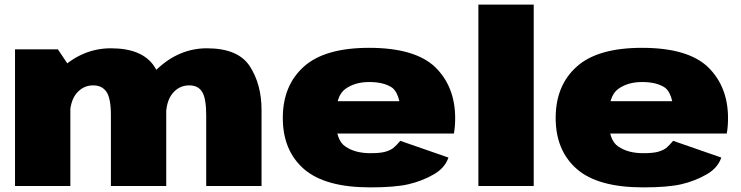

<svg xmlns="http://www.w3.org/2000/svg" viewBox="-20 -805 3209 831"><path d="M45 0H284.5V-511L230.5 -591.5H45ZM460 0H699.5V-328.5Q699.5 -440 647.5 -518Q595.5 -596 460 -596Q340 -596 244.5 -508.5Q149 -421 149 -337L282 -296.5Q282 -366 311 -400.8Q340 -435.5 383 -435.5Q422 -435.5 441 -407.2Q460 -379 460 -306ZM872.5 0H1112V-328.5Q1112 -439.5 1061.5 -517.8Q1011 -596 875.5 -596Q756 -596 660.5 -506.5Q565 -417 565 -337L698 -296.5Q698 -366 726.8 -400.8Q755.5 -435.5 799 -435.5Q837.5 -435.5 855 -407.2Q872.5 -379 872.5 -306Z M1583 6V-142Q1517 -142 1475.5 -170.5Q1433 -197.5 1433 -293.5Q1433 -389.5 1474 -419.5Q1515.5 -450 1578 -450Q1642 -450 1678 -425Q1699.5 -407.5 1708.5 -367H1412.5V-227H1944.5Q1950 -256 1950 -293.5Q1950 -429.5 1864 -514Q1776.5 -598 1577.5 -598Q1385.5 -598 1295 -516.5Q1204 -435 1204 -294.5Q1204 -153.5 1295.5 -73.5Q1386.5 6 1583 6ZM1583 -142V6Q1689 6 1747.5 -7.5Q1806 -21 1855 -49Q1904.5 -76 1921 -123L1712.5 -195.5Q1697 -177 1682.5 -164.5Q1667.5 -153.5 1645 -147.5Q1623 -142 1583 -142Z M2050.5 0H2290V-785H2050.5Z M2764 6V-142Q2698 -142 2656.5 -170.5Q2614 -197.5 2614 -293.5Q2614 -389.5 2655 -419.5Q2696.5 -450 2759 -450Q2823 -450 2859 -425Q2880.5 -407.5 2889.5 -367H2593.5V-227H3125.5Q3131 -256 3131 -293.5Q3131 -429.5 3045 -514Q2957.5 -598 2758.5 -598Q2566.5 -598 2476 -516.5Q2385 -435 2385 -294.5Q2385 -153.5 2476.5 -73.5Q2567.5 6 2764 6ZM2764 -142V6Q2870 6 2928.5 -7.5Q2987 -21 3036 -49Q3085.5 -76 3102 -123L2893.5 -195.5Q2878 -177 2863.5 -164.5Q2848.5 -153.5 2826 -147.5Q2804 -142 2764 -142Z"/></svg>

Font: Anybody SemiExpanded Black
Style: Regular
Weight: 900
Width: 6
Version: Version 1.113;gftools[0.9.25]